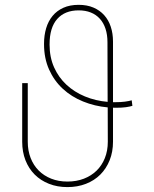

<svg xmlns="http://www.w3.org/2000/svg" viewBox="-20 -757 632 787"><path d="M93.8 -416.2V-176.1Q93.8 -139.6 105.5 -109.6Q117.2 -79.5 138.5 -58.1Q159.8 -36.6 189.8 -24.7Q219.8 -12.8 256.4 -12.8Q293.3 -12.8 323.7 -24.5Q354 -36.2 375.9 -57.5Q397.7 -78.8 409.8 -109Q421.9 -139.2 421.9 -176.1L421.5 -316.8Q367.9 -321.7 320.3 -341.1Q272.7 -360.4 237.2 -393.3Q201.7 -426.1 181.1 -472.1Q160.5 -518.1 160.5 -576V-578.1Q160.5 -612.2 169.2 -641.3Q177.9 -670.5 195.5 -691.8Q213.1 -713.1 239.7 -725.1Q266.3 -737.2 302.6 -737.2Q336.6 -737.2 362.9 -726Q389.2 -714.8 407.1 -694.8Q425.1 -674.7 434.1 -647.2Q443.2 -619.7 443.2 -586.6V-338.1H452.4Q474.8 -338.1 492.2 -340.4Q509.6 -342.7 519.9 -345.9L522.7 -323.2Q512.8 -320 496.1 -317.6Q479.4 -315.3 456 -315.3Q452.8 -315.3 449.6 -315.3Q446.4 -315.3 443.2 -315.7V-176.1Q443.2 -134.6 429.5 -100.3Q415.8 -66.1 391.3 -41.5Q366.8 -17 332.4 -3.6Q297.9 9.9 256.4 9.9Q214.8 9.9 180.8 -3.6Q146.7 -17 122.2 -41.5Q97.7 -66.1 84.3 -100.3Q71 -134.6 71 -176.1V-416.2ZM183.2 -575.3V-573.9Q183.2 -522.4 201.7 -481Q220.2 -439.6 252.5 -409.6Q284.8 -379.6 328.1 -361.7Q371.4 -343.8 421.2 -339.5L420.5 -583.8Q420.5 -614.7 412.5 -639Q404.5 -663.4 389.2 -680.2Q373.9 -697.1 352.1 -705.8Q330.3 -714.5 302.6 -714.5Q245.7 -714.5 214.5 -679.2Q183.2 -643.8 183.2 -575.3Z"/></svg>

Font: Inter P Thin
Style: Regular
Weight: 100
Designer: Rasmus Andersson
Foundry: rsms
Version: Version 3.018;git-588b23468